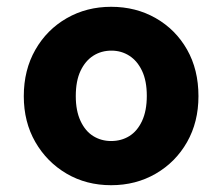

<svg xmlns="http://www.w3.org/2000/svg" viewBox="-20 -533 655 565"><path d="M307 12Q234 12 176 -22Q118 -56 84 -115Q50 -174 50 -250Q50 -327 84 -386.5Q118 -446 176.5 -479.5Q235 -513 307 -513Q380 -513 438.5 -479.5Q497 -446 530.5 -387Q564 -328 564 -250Q564 -174 530.5 -115Q497 -56 438.5 -22Q380 12 307 12ZM307 -118Q337 -118 360.5 -132.5Q384 -147 398 -177Q412 -207 412 -251Q412 -295 398 -324.5Q384 -354 360.5 -369Q337 -384 308 -384Q278 -384 254.5 -369Q231 -354 217 -324.5Q203 -295 203 -250Q203 -207 217 -177Q231 -147 254.5 -132.5Q278 -118 307 -118Z"/></svg>

Font: DM Sans 17pt Black
Style: Regular
Weight: 900
Version: Version 4.004;gftools[0.9.30]